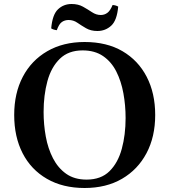

<svg xmlns="http://www.w3.org/2000/svg" viewBox="-20 -925 846 960"><path d="M198 -365Q198 -302 209 -242Q220 -182 245 -133.5Q270 -85 311 -56Q352 -27 413 -27L403 15Q294 15 214.5 -31Q135 -77 93 -159Q51 -241 51 -350Q51 -459 94 -541Q137 -623 216.5 -669Q296 -715 403 -715L393 -673Q322 -673 279 -631Q236 -589 217 -519Q198 -449 198 -365ZM608 -335Q608 -398 597 -458.5Q586 -519 561.5 -567.5Q537 -616 495.5 -644.5Q454 -673 393 -673L403 -715Q514 -715 592.5 -669Q671 -623 713.5 -541Q756 -459 756 -350Q756 -241 712.5 -159Q669 -77 590 -31Q511 15 403 15L413 -27Q485 -27 527.5 -69Q570 -111 589 -181Q608 -251 608 -335ZM543 -900Q559 -899 571 -892Q565 -823 536 -796.5Q507 -770 467 -770Q434 -770 410 -784Q386 -798 366.5 -811.5Q347 -825 323 -825Q304 -825 289.5 -815Q275 -805 264 -774Q247 -776 236 -783Q242 -852 270 -878.5Q298 -905 338 -905Q371 -905 395 -891.5Q419 -878 440 -864Q461 -850 484 -850Q502 -850 516.5 -860.5Q531 -871 543 -900Z"/></svg>

Font: Poltawski Nowy SemiBold
Style: Regular
Weight: 600
Version: Version 1.001;gftools[0.9.25]